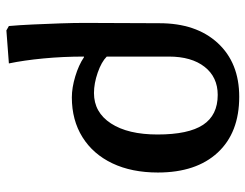

<svg xmlns="http://www.w3.org/2000/svg" viewBox="-106 -458 787 616"><g transform="rotate(90 288.0 -149.5)"><path d="M77 224 63 216Q60 182 58 138.5Q56 95 54.5 51Q53 7 53 -27L54 -267Q54 -385 117.5 -454Q181 -523 290 -523Q405 -523 469 -454Q533 -385 533 -262Q533 -178 503.5 -116Q474 -54 419.5 -20Q365 14 292 14Q261 14 224.5 3Q188 -8 163 -25H161Q161 42 167 105Q173 168 183 216ZM278 -57Q340 -57 375.5 -111.5Q411 -166 411 -261Q411 -360 380 -407Q349 -454 284 -454Q227 -454 194 -412Q161 -370 161 -297V-98Q178 -81 212.5 -69Q247 -57 278 -57Z"/></g></svg>

Font: Literata Medium
Style: Regular
Weight: 500
Designer: Latin by Veronika Burian and Jose Scaglione. Greek by Irene Vlachou. Cyrillic by Vera Evstafieva.
Foundry: TypeTogether
Version: Version 3.103; ttfautohint (v1.8.4.7-5d5b);gftools[0.9.29]